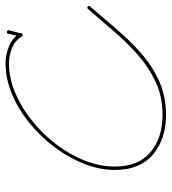

<svg xmlns="http://www.w3.org/2000/svg" viewBox="16 -614 604 675"><g transform="rotate(-90 317.5 -276.0)"><path d="M544 -553Q550 -552 549 -546Q546 -535 543.5 -524.5Q541 -514 538 -503Q538 -503 538 -503Q538 -503 538 -503Q537 -497 531 -499Q525 -500 527 -506Q532 -528 537 -549Q538 -554 544 -553ZM536 -499Q530 -496 527 -501Q513 -525 486 -535.5Q459 -546 433 -546Q381 -546 329 -524Q277 -502 230.5 -464.5Q184 -427 147.5 -379Q111 -331 90.5 -278.5Q70 -226 70 -174Q70 -91 120.5 -48.5Q171 -6 252 -6Q316 -6 368 -30.5Q420 -55 464 -94Q508 -133 547 -179Q586 -225 624 -268Q628 -273 632 -269Q637 -265 633 -261Q594 -216 554 -169Q514 -122 469.5 -82.5Q425 -43 371.5 -18.5Q318 6 252 6Q166 6 112 -40Q58 -86 58 -174Q58 -227 79.5 -281.5Q101 -336 138 -385.5Q175 -435 223 -474Q271 -513 325 -535.5Q379 -558 433 -558Q463 -558 492.5 -546Q522 -534 538 -508Q541 -502 536 -499Z"/></g></svg>

Font: FRB American Cursive Guidelines Arrows Thin
Style: Italic
Weight: 100
Italic angle: -25°
Version: Version 2.0;Modular Font Editor K font №1